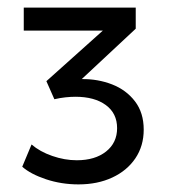

<svg xmlns="http://www.w3.org/2000/svg" viewBox="-20 -836 450 505"><path d="M186.5 -351Q141.5 -351 101 -364.5Q60.5 -378 38.5 -397.5L63 -456Q85 -437 117.5 -425.8Q150 -414.5 182 -414.5Q230 -414.5 259 -437.5Q288 -460.5 288 -499Q288 -538 258.2 -559.8Q228.5 -581.5 178.5 -581.5Q166.5 -581.5 152.2 -580Q138 -578.5 123 -575L102 -622.5L250.5 -755.5H42.5V-816H337V-760.5L195 -628Q237.5 -628.5 274.8 -614Q312 -599.5 335 -569.5Q358 -539.5 358 -495Q358 -452 336 -419.5Q314 -387 275.2 -369Q236.5 -351 186.5 -351Z"/></svg>

Font: Geologica Roman Light
Style: Regular
Weight: 300
Designer: Sindre Bremnes, Frode Helland
Foundry: Monokrom Skriftforlag AS
Version: Version 1.010;gftools[0.9.28]